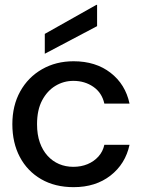

<svg xmlns="http://www.w3.org/2000/svg" viewBox="-20 -761 586 793"><path d="M284 12Q207 12 150 -21Q93 -54 62 -112.5Q31 -171 31 -248Q31 -325 63.5 -383.5Q96 -442 153.5 -475Q211 -508 284 -508Q375 -508 436.5 -460.5Q498 -413 515 -333H411Q401 -378 365.5 -402.5Q330 -427 283 -427Q243 -427 209 -406.5Q175 -386 154 -346.5Q133 -307 133 -248Q133 -205 144.5 -172.5Q156 -140 176.5 -117.5Q197 -95 224 -83.5Q251 -72 283 -72Q315 -72 341.5 -83Q368 -94 386.5 -114.5Q405 -135 411 -163H515Q498 -84 436.5 -36Q375 12 284 12ZM165 -539V-621L378 -741H381V-653Z"/></svg>

Font: DM Sans 36pt Medium
Style: Regular
Weight: 500
Designer: Colophon Foundry, Jonny Pinhorn
Foundry: Colophon Foundry
Version: Version 4.004;gftools[0.9.30]